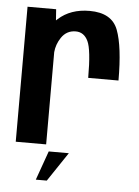

<svg xmlns="http://www.w3.org/2000/svg" viewBox="-54 -642 609 843"><g transform="rotate(5 250.5 -220.5)"><path d="M326 -307Q326 -431 308.2 -468.2Q290.5 -505.5 254 -505.5Q213.5 -505.5 190.5 -471Q170.5 -441 167.5 -406.5V0H33.5V-595H159.5L163 -546Q166 -549 169.5 -552Q223 -600.5 307 -600.5Q405 -600.5 432.2 -528.5Q459.5 -456.5 459.5 -307ZM135.8 158.2 181.5 29.9H270.1L184.1 158.2Z"/></g></svg>

Font: Anybody SemiBold
Style: Regular
Weight: 600
Designer: Tyler Finck
Foundry: Etcetera Type Company
Version: Version 1.010; ttfautohint (v1.8.3) -l 8 -r 50 -G 200 -x 14 